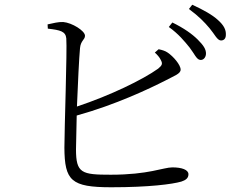

<svg xmlns="http://www.w3.org/2000/svg" viewBox="-20 -796 1040 811"><path d="M781 -595C801 -569 810 -545 825 -543C838 -541 849 -552 850 -568C851 -588 839 -605 815 -629C792 -652 757 -677 708 -701L693 -682C734 -653 760 -621 781 -595ZM865 -677C887 -651 897 -626 913 -625C926 -625 934 -633 934 -649C935 -670 926 -689 900 -712C877 -733 840 -754 792 -776L778 -758C820 -727 843 -703 865 -677ZM634 -574C644 -565 654 -554 659 -543C668 -527 665 -520 648 -506C582 -459 446 -393 305 -346C309 -444 314 -551 318 -593C321 -625 339 -628 339 -645C339 -666 284 -700 247 -703C227 -704 204 -698 181 -693L182 -675C236 -669 257 -663 260 -634C264 -584 252 -249 252 -172C253 -33 280 -5 450 -5C610 -5 708 -18 746 -29C764 -35 776 -43 776 -60C776 -79 748 -89 708 -89C670 -89 608 -58 448 -58C325 -58 301 -64 301 -165L304 -308C470 -354 612 -422 679 -456C716 -476 743 -484 743 -502C743 -522 712 -558 688 -574C678 -581 665 -585 650 -588Z"/></svg>

Font: Noto Serif CJK KR Light
Style: Regular
Weight: 300
Designer: Ryoko NISHIZUKA 西塚涼子 (kana & ideographs); Frank Grießhammer (Latin, Greek & Cyrillic); Wenlong ZHANG 张文龙 (bopomofo); San
Foundry: Adobe
Version: Version 2.001;hotconv 1.1.0;makeotfexe 2.6.0